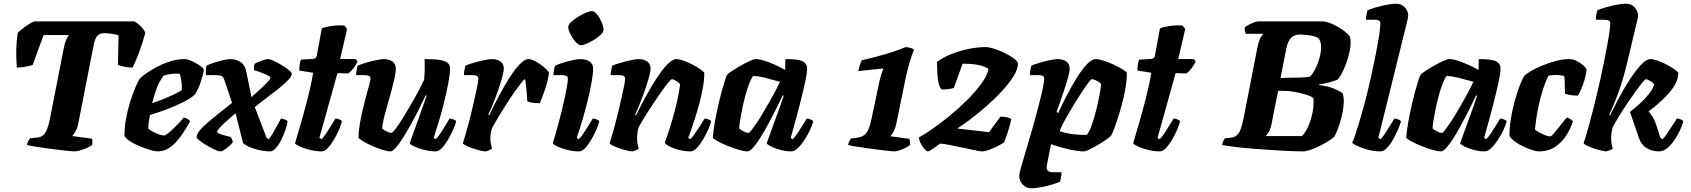

<svg xmlns="http://www.w3.org/2000/svg" viewBox="-20 -820 9159 1040"><path d="M382 0Q375 0 349 -2.5Q323 -5 289 -9.5Q255 -14 220.5 -18.5Q186 -23 160 -27.5Q134 -32 126 -35Q129 -49 134 -57.5Q139 -66 143 -71L182 -75Q201 -77 213.5 -87.5Q226 -98 235 -120.5Q244 -143 251 -179L325 -557Q330 -585 338 -603Q346 -621 353 -630H216L157 -468Q144 -464 120 -459Q96 -454 71 -454Q69 -481 68 -529Q67 -577 76 -642Q91 -657 118.5 -677Q146 -697 166 -704H709Q726 -694 743 -677Q760 -660 767 -642Q751 -583 732.5 -534Q714 -485 698 -454Q673 -454 651.5 -459Q630 -464 619 -468L622 -628Q616 -631 604.5 -633.5Q593 -636 578 -638Q563 -640 544 -640Q516 -640 505 -623.5Q494 -607 489 -584L404 -151Q399 -126 389 -108.5Q379 -91 371 -83L478 -69Q480 -64 480.5 -55Q481 -46 479 -35Q462 -22 431.5 -11Q401 0 382 0Z M833 0Q821 0 796 -7Q771 -14 741.5 -26Q712 -38 687.5 -53Q663 -68 654 -84Q654 -128 662.5 -175.5Q671 -223 684.5 -266.5Q698 -310 712 -343.5Q726 -377 737 -394Q747 -405 772 -422.5Q797 -440 831 -458Q865 -476 903.5 -488Q942 -500 979 -500Q995 -500 1019.5 -489Q1044 -478 1063.5 -464Q1083 -450 1084 -441Q1081 -421 1073.5 -395Q1066 -369 1056 -346Q1046 -323 1037 -310Q1019 -291 977.5 -269.5Q936 -248 886 -229Q836 -210 792 -197Q786 -164 785 -152.5Q784 -141 783 -124Q789 -117 805.5 -108Q822 -99 840 -92.5Q858 -86 868 -86Q875 -86 888.5 -96.5Q902 -107 918.5 -123Q935 -139 950.5 -155Q966 -171 975 -183Q984 -183 996 -175.5Q1008 -168 1010 -163Q996 -138 978 -109.5Q960 -81 938.5 -56Q917 -31 891 -15.5Q865 0 833 0ZM804 -261Q837 -272 866.5 -284Q896 -296 921.5 -308Q947 -320 965 -332Q965 -335 965 -338Q965 -341 965 -345Q965 -364 962 -384.5Q959 -405 954 -420Q948 -421 942.5 -421Q937 -421 931 -421Q914 -421 897 -418Q880 -415 866 -410Q843 -380 828.5 -341Q814 -302 804 -261Z M1174 0Q1164 0 1143 -9.5Q1122 -19 1099.5 -32.5Q1077 -46 1061 -58.5Q1045 -71 1045 -76Q1044 -90 1058.5 -109Q1073 -128 1100.5 -152Q1128 -176 1163 -204Q1198 -232 1237 -263L1203 -364Q1196 -387 1191 -397Q1186 -407 1176 -410Q1166 -413 1143 -413H1095Q1094 -427 1095.5 -441.5Q1097 -456 1098 -464Q1111 -471 1136.5 -479.5Q1162 -488 1188 -494Q1214 -500 1227 -500Q1256 -500 1281.5 -485Q1307 -470 1315 -428L1342 -294Q1370 -319 1393.5 -340.5Q1417 -362 1431.5 -378Q1446 -394 1445 -399Q1445 -404 1433.5 -410Q1422 -416 1406 -422.5Q1390 -429 1376 -434Q1362 -439 1356 -440Q1355 -453 1356 -461Q1357 -469 1359 -474Q1366 -479 1380.5 -485Q1395 -491 1409.5 -495.5Q1424 -500 1431 -500Q1442 -500 1462.5 -490.5Q1483 -481 1505.5 -467.5Q1528 -454 1543.5 -441.5Q1559 -429 1560 -423Q1562 -410 1543.5 -389.5Q1525 -369 1494 -344Q1463 -319 1427.5 -292.5Q1392 -266 1360 -240L1424 -73L1435 -66Q1445 -76 1457 -96.5Q1469 -117 1481 -139.5Q1493 -162 1502 -178Q1510 -178 1522.5 -173Q1535 -168 1538 -163Q1535 -142 1525.5 -114.5Q1516 -87 1502.5 -60.5Q1489 -34 1473.5 -17Q1458 0 1443 0Q1413 0 1380 -8Q1347 -16 1323.5 -27.5Q1300 -39 1296 -47L1256 -207Q1231 -185 1207.5 -164.5Q1184 -144 1170 -128Q1156 -112 1156 -105Q1157 -101 1168 -96Q1179 -91 1196 -86.5Q1213 -82 1230 -78Q1234 -70 1237 -64.5Q1240 -59 1241 -49Q1234 -40 1221 -28.5Q1208 -17 1195 -8.5Q1182 0 1174 0Z M1723 0Q1692 0 1659.5 -8Q1627 -16 1604 -26.5Q1581 -37 1578 -44Q1589 -81 1600.5 -120.5Q1612 -160 1623.5 -200.5Q1635 -241 1645 -280.5Q1655 -320 1663 -356.5Q1671 -393 1676 -426L1601 -438Q1601 -458 1604 -474Q1607 -490 1610 -497L1675 -501Q1686 -502 1690.5 -507Q1695 -512 1697 -524L1723 -666Q1740 -674 1774.5 -679Q1809 -684 1845 -682L1860 -663L1822 -500H1907L1917 -487Q1908 -468 1892.5 -448Q1877 -428 1865 -422L1808 -424L1710 -73L1722 -66Q1732 -76 1746 -96.5Q1760 -117 1773.5 -139.5Q1787 -162 1797 -178Q1807 -178 1818.5 -173Q1830 -168 1832 -163Q1827 -142 1815 -114.5Q1803 -87 1787 -60.5Q1771 -34 1754.5 -17Q1738 0 1723 0Z M2095 0Q2078 0 2050 -9Q2022 -18 1993 -31Q1964 -44 1944 -56.5Q1924 -69 1922 -75Q1922 -106 1928.5 -145.5Q1935 -185 1944.5 -225.5Q1954 -266 1964 -302Q1974 -338 1980.5 -362.5Q1987 -387 1987 -393Q1987 -405 1978.5 -409Q1970 -413 1956 -413H1909Q1909 -427 1912 -441.5Q1915 -456 1917 -464Q1931 -471 1959.5 -479.5Q1988 -488 2016.5 -494Q2045 -500 2059 -500Q2086 -500 2105 -487.5Q2124 -475 2124 -448Q2124 -429 2116.5 -395Q2109 -361 2098 -320.5Q2087 -280 2075.5 -240Q2064 -200 2057 -169Q2050 -138 2050 -124Q2059 -115 2075.5 -107.5Q2092 -100 2100 -100Q2106 -100 2123 -122.5Q2140 -145 2162 -180.5Q2184 -216 2207 -255.5Q2230 -295 2248.5 -330.5Q2267 -366 2277 -387Q2280 -412 2280.5 -444Q2281 -476 2280 -500Q2337 -500 2366.5 -494.5Q2396 -489 2407 -477.5Q2418 -466 2418 -448Q2418 -425 2409 -373.5Q2400 -322 2380.5 -246Q2361 -170 2329 -73L2340 -66Q2351 -76 2364.5 -96Q2378 -116 2391.5 -139Q2405 -162 2415 -178Q2424 -178 2436.5 -173Q2449 -168 2451 -163Q2446 -142 2433.5 -114.5Q2421 -87 2405 -60.5Q2389 -34 2372.5 -17Q2356 0 2341 0Q2310 0 2278 -8Q2246 -16 2224 -26.5Q2202 -37 2199 -44L2247 -177Q2260 -215 2272 -248.5Q2284 -282 2291 -301L2286 -304Q2270 -270 2249.5 -229Q2229 -188 2206.5 -147.5Q2184 -107 2163 -73.5Q2142 -40 2124 -20Q2106 0 2095 0Z M2610 0Q2599 0 2579.5 -5Q2560 -10 2539.5 -17Q2519 -24 2504 -31.5Q2489 -39 2487 -44Q2499 -80 2513 -132Q2527 -184 2540 -239Q2553 -294 2562 -337Q2565 -352 2567 -362Q2569 -372 2570 -380Q2571 -388 2571 -393Q2571 -404 2563.5 -408.5Q2556 -413 2540 -413H2493Q2493 -426 2496 -441Q2499 -456 2501 -464Q2515 -471 2544 -479.5Q2573 -488 2601.5 -494Q2630 -500 2644 -500Q2672 -500 2690.5 -487Q2709 -474 2709 -448Q2709 -435 2702 -408.5Q2695 -382 2684.5 -350Q2674 -318 2662 -287Q2650 -256 2640 -232Q2630 -208 2625 -199L2630 -195Q2646 -230 2667 -270.5Q2688 -311 2711 -351.5Q2734 -392 2757.5 -425.5Q2781 -459 2803 -479.5Q2825 -500 2842 -500Q2856 -500 2874 -491Q2892 -482 2909.5 -469.5Q2927 -457 2939.5 -444.5Q2952 -432 2954 -426Q2946 -374 2931 -332Q2916 -290 2904 -261Q2875 -261 2859 -264.5Q2843 -268 2836 -272Q2835 -299 2832.5 -323Q2830 -347 2828 -365.5Q2826 -384 2824 -391Q2819 -391 2804 -372Q2789 -353 2767.5 -322.5Q2746 -292 2723 -256Q2700 -220 2679 -185Q2658 -150 2644 -123Q2640 -110 2638 -96.5Q2636 -83 2636 -69Q2636 -57 2638.5 -43.5Q2641 -30 2645 -15Q2638 -10 2628 -5.5Q2618 -1 2610 0Z M3117 0Q3085 0 3053 -8Q3021 -16 2999 -26.5Q2977 -37 2974 -44Q2980 -61 2988 -89.5Q2996 -118 3005.5 -153Q3015 -188 3024 -224.5Q3033 -261 3040 -295Q3047 -329 3051.5 -354.5Q3056 -380 3056 -393Q3056 -405 3047.5 -409Q3039 -413 3025 -413H2978Q2978 -427 2981 -441.5Q2984 -456 2986 -464Q3000 -471 3027.5 -479.5Q3055 -488 3082 -494Q3109 -500 3121 -500Q3153 -500 3173 -487Q3193 -474 3193 -448Q3193 -435 3190 -411Q3187 -387 3180.5 -353Q3174 -319 3163.5 -276.5Q3153 -234 3138.5 -183Q3124 -132 3104 -73L3115 -66Q3126 -76 3139.5 -96Q3153 -116 3167 -139Q3181 -162 3191 -178Q3201 -178 3212.5 -173Q3224 -168 3226 -163Q3221 -142 3209 -114.5Q3197 -87 3181 -60.5Q3165 -34 3148.5 -17Q3132 0 3117 0ZM3126 -575Q3114 -575 3098 -593Q3082 -611 3070 -634.5Q3058 -658 3058 -674Q3058 -686 3073.5 -700.5Q3089 -715 3111.5 -729Q3134 -743 3155 -751.5Q3176 -760 3187 -760Q3200 -760 3214.5 -741.5Q3229 -723 3239 -699.5Q3249 -676 3249 -660Q3249 -647 3234.5 -632.5Q3220 -618 3199 -605Q3178 -592 3158 -583.5Q3138 -575 3126 -575Z M3405 0Q3394 0 3374.5 -5Q3355 -10 3334.5 -17Q3314 -24 3299 -31.5Q3284 -39 3282 -44Q3294 -80 3308 -132Q3322 -184 3335 -239Q3348 -294 3357 -337Q3360 -352 3362 -362Q3364 -372 3365 -380Q3366 -388 3366 -393Q3366 -404 3358.5 -408.5Q3351 -413 3335 -413H3288Q3288 -426 3291 -441Q3294 -456 3296 -464Q3311 -471 3340 -479.5Q3369 -488 3397.5 -494Q3426 -500 3439 -500Q3467 -500 3485.5 -487Q3504 -474 3504 -448Q3504 -435 3497 -408.5Q3490 -382 3479.5 -350Q3469 -318 3457 -287Q3445 -256 3435 -232Q3425 -208 3420 -199L3425 -195Q3442 -230 3463.5 -270.5Q3485 -311 3509 -351.5Q3533 -392 3557 -425.5Q3581 -459 3603.5 -479.5Q3626 -500 3644 -500Q3660 -500 3684.5 -491Q3709 -482 3733.5 -469Q3758 -456 3775.5 -443.5Q3793 -431 3795 -425Q3795 -388 3787 -343.5Q3779 -299 3766.5 -253.5Q3754 -208 3741.5 -169.5Q3729 -131 3719.5 -105Q3710 -79 3708 -73L3719 -66Q3730 -76 3744 -96.5Q3758 -117 3772.5 -139.5Q3787 -162 3797 -178Q3806 -178 3818 -173Q3830 -168 3832 -163Q3827 -142 3814.5 -114.5Q3802 -87 3786 -60.5Q3770 -34 3753 -17Q3736 0 3721 0Q3689 0 3658 -8Q3627 -16 3605.5 -27.5Q3584 -39 3581 -47Q3586 -60 3597.5 -94Q3609 -128 3622.5 -174.5Q3636 -221 3647.5 -271Q3659 -321 3664 -364Q3656 -373 3647 -379Q3638 -385 3631 -388Q3624 -391 3620 -391Q3615 -391 3599.5 -372.5Q3584 -354 3563 -324Q3542 -294 3518.5 -259Q3495 -224 3474 -190Q3453 -156 3439 -130Q3435 -116 3433 -100.5Q3431 -85 3431 -69Q3431 -55 3433.5 -41Q3436 -27 3440 -15Q3433 -10 3423 -5.5Q3413 -1 3405 0Z M4029 0Q4011 0 3980.5 -9Q3950 -18 3918.5 -31Q3887 -44 3865 -56.5Q3843 -69 3841 -75Q3844 -112 3851.5 -155.5Q3859 -199 3869 -243Q3879 -287 3889 -324Q3899 -361 3907 -385.5Q3915 -410 3918 -414Q3923 -421 3944 -435Q3965 -449 3991.5 -464Q4018 -479 4041 -489.5Q4064 -500 4074 -500Q4093 -500 4119.5 -491.5Q4146 -483 4175.5 -470Q4205 -457 4233 -441L4234 -500Q4305 -500 4328.5 -487.5Q4352 -475 4352 -448Q4352 -425 4341 -374Q4330 -323 4310.5 -247.5Q4291 -172 4263 -73L4274 -66Q4285 -76 4298.5 -96Q4312 -116 4326 -139Q4340 -162 4350 -178Q4359 -178 4371 -173Q4383 -168 4385 -163Q4380 -142 4367 -114.5Q4354 -87 4336.5 -60.5Q4319 -34 4300.5 -17Q4282 0 4266 0Q4237 0 4207 -8Q4177 -16 4156.5 -26.5Q4136 -37 4133 -44L4181 -177Q4188 -196 4194 -212.5Q4200 -229 4207.5 -249.5Q4215 -270 4225 -301L4220 -304Q4204 -270 4183.5 -229Q4163 -188 4141 -147.5Q4119 -107 4098 -73.5Q4077 -40 4059 -20Q4041 0 4029 0ZM4034 -100Q4039 -100 4051 -115.5Q4063 -131 4080 -156Q4097 -181 4115 -212Q4133 -243 4151 -274Q4169 -305 4183 -332Q4197 -359 4205 -377Q4152 -392 4121 -399.5Q4090 -407 4060 -409Q4050 -397 4039 -369Q4028 -341 4018 -304.5Q4008 -268 4000.5 -231.5Q3993 -195 3988.5 -166Q3984 -137 3984 -124Q3994 -115 4009.5 -107.5Q4025 -100 4034 -100Z M4824 0Q4818 0 4793.5 -2.5Q4769 -5 4735.5 -9.5Q4702 -14 4668 -18.5Q4634 -23 4608 -27.5Q4582 -32 4574 -35Q4576 -46 4581 -56Q4586 -66 4590 -70L4622 -74Q4656 -78 4672.5 -99Q4689 -120 4701 -178L4742 -372Q4747 -396 4754 -417.5Q4761 -439 4765 -446L4762 -449L4629 -435Q4632 -450 4638 -468.5Q4644 -487 4649 -494Q4712 -508 4775.5 -526.5Q4839 -545 4885 -565Q4907 -563 4917 -559Q4927 -555 4931 -551Q4918 -519 4906 -478Q4894 -437 4887 -403L4835 -150Q4830 -126 4820.5 -107.5Q4811 -89 4803 -82L4905 -68Q4907 -64 4908.5 -55.5Q4910 -47 4910 -35Q4898 -26 4882 -18Q4866 -10 4850.5 -5Q4835 0 4824 0Z M5006 0Q4999 0 4987.5 -13Q4976 -26 4967 -43.5Q4958 -61 4958 -76Q4983 -89 5026.5 -119Q5070 -149 5120 -189.5Q5170 -230 5216 -275.5Q5262 -321 5294.5 -365.5Q5327 -410 5335 -446Q5322 -456 5303.5 -462Q5285 -468 5258.5 -471.5Q5232 -475 5194 -475L5147 -344Q5140 -341 5122 -338Q5104 -335 5081 -335Q5070 -345 5064.5 -368Q5059 -391 5057.5 -422Q5056 -453 5055 -484Q5089 -510 5135 -528Q5181 -546 5229.5 -555.5Q5278 -565 5318 -565Q5337 -565 5366.5 -555.5Q5396 -546 5425 -531.5Q5454 -517 5474 -501.5Q5494 -486 5494 -475Q5494 -446 5470.5 -408Q5447 -370 5409 -328.5Q5371 -287 5326.5 -248Q5282 -209 5239.5 -176.5Q5197 -144 5165 -124L5337 -104L5399 -188Q5423 -188 5437.5 -184Q5452 -180 5458 -175Q5451 -142 5439.5 -106.5Q5428 -71 5419 -49Q5406 -40 5383.5 -28.5Q5361 -17 5338 -8.5Q5315 0 5300 0Q5290 0 5259.5 -6.5Q5229 -13 5191 -21Q5153 -29 5120 -35.5Q5087 -42 5071 -42Q5064 -36 5050 -26Q5036 -16 5023.5 -8Q5011 0 5006 0Z M5568 200Q5539 200 5520 180Q5501 160 5501 134Q5501 120 5511 84.5Q5521 49 5536.5 -1.5Q5552 -52 5568 -109Q5581 -154 5593 -199Q5605 -244 5615 -283.5Q5625 -323 5630.5 -351.5Q5636 -380 5636 -393Q5636 -405 5628 -409Q5620 -413 5606 -413H5559Q5558 -429 5562 -446Q5566 -463 5566 -464Q5581 -471 5609.5 -479.5Q5638 -488 5666.5 -494Q5695 -500 5709 -500Q5736 -500 5755 -487.5Q5774 -475 5774 -448Q5774 -432 5765.5 -401Q5757 -370 5745 -334Q5733 -298 5721.5 -265Q5710 -232 5703 -213L5712 -208Q5732 -252 5758 -302Q5784 -352 5812 -397.5Q5840 -443 5867 -471.5Q5894 -500 5915 -500Q5932 -500 5959.5 -491Q5987 -482 6014.5 -469Q6042 -456 6062 -443.5Q6082 -431 6084 -425Q6084 -387 6076.5 -343Q6069 -299 6057 -255Q6045 -211 6033 -174.5Q6021 -138 6011.5 -114Q6002 -90 5999 -86Q5993 -79 5973.5 -65Q5954 -51 5929 -36Q5904 -21 5882 -10.5Q5860 0 5850 0Q5819 0 5770 -11Q5721 -22 5673 -39L5651 73Q5647 95 5655 104Q5663 113 5682 113H5730Q5730 127 5727 141.5Q5724 156 5722 164Q5708 171 5679 179.5Q5650 188 5619.5 194Q5589 200 5568 200ZM5866 -89Q5877 -100 5888 -127.5Q5899 -155 5909 -191Q5919 -227 5927 -263Q5935 -299 5939.5 -326.5Q5944 -354 5944 -365Q5938 -373 5928.5 -378.5Q5919 -384 5910 -387.5Q5901 -391 5894 -391Q5890 -391 5876.5 -373.5Q5863 -356 5844 -327.5Q5825 -299 5804.5 -265.5Q5784 -232 5765.5 -200Q5747 -168 5734.5 -143.5Q5722 -119 5720 -109Q5767 -95 5801 -92Q5835 -89 5866 -89Z M6263 0Q6232 0 6199.5 -8Q6167 -16 6144 -26.5Q6121 -37 6118 -44Q6129 -81 6140.5 -120.5Q6152 -160 6163.5 -200.5Q6175 -241 6185 -280.5Q6195 -320 6203 -356.5Q6211 -393 6216 -426L6141 -438Q6141 -458 6144 -474Q6147 -490 6150 -497L6215 -501Q6226 -502 6230.5 -507Q6235 -512 6237 -524L6263 -666Q6280 -674 6314.5 -679Q6349 -684 6385 -682L6400 -663L6362 -500H6447L6457 -487Q6448 -468 6432.5 -448Q6417 -428 6405 -422L6348 -424L6250 -73L6262 -66Q6272 -76 6286 -96.5Q6300 -117 6313.5 -139.5Q6327 -162 6337 -178Q6347 -178 6358.5 -173Q6370 -168 6372 -163Q6367 -142 6355 -114.5Q6343 -87 6327 -60.5Q6311 -34 6294.5 -17Q6278 0 6263 0Z M7035 0Q7015 0 6974 -1.5Q6933 -3 6881 -6.5Q6829 -10 6775 -14Q6721 -18 6674.5 -23.5Q6628 -29 6599 -35Q6602 -46 6606.5 -56.5Q6611 -67 6615 -71L6647 -74Q6666 -76 6679 -87Q6692 -98 6700.5 -120.5Q6709 -143 6716 -179L6790 -558Q6799 -602 6810 -619Q6821 -636 6824 -637H6728Q6726 -642 6723.5 -651Q6721 -660 6722 -671Q6729 -678 6743.5 -685.5Q6758 -693 6772.5 -698.5Q6787 -704 6792 -704H7152Q7179 -699 7206.5 -685.5Q7234 -672 7257 -655Q7280 -638 7292 -622Q7294 -615 7295 -606.5Q7296 -598 7296 -588Q7296 -565 7289 -534.5Q7282 -504 7270.5 -473.5Q7259 -443 7246.5 -419.5Q7234 -396 7222 -387Q7207 -381 7180.5 -374Q7154 -367 7126 -363L7125 -359Q7172 -354 7205.5 -340Q7239 -326 7253 -314Q7256 -304 7257.5 -293Q7259 -282 7259 -272Q7259 -248 7252.5 -213.5Q7246 -179 7234.5 -144Q7223 -109 7209 -81Q7197 -69 7175 -55.5Q7153 -42 7127.5 -29Q7102 -16 7077.5 -8Q7053 0 7035 0ZM6836 -83H7032Q7049 -99 7063.5 -129.5Q7078 -160 7086.5 -196.5Q7095 -233 7095 -264Q7095 -276 7095 -280.5Q7095 -285 7093 -289Q7084 -298 7055.5 -307Q7027 -316 6993.5 -322Q6960 -328 6934 -328H6903L6868 -151Q6863 -123 6853.5 -106.5Q6844 -90 6836 -83ZM6916 -397Q6941 -399 6970 -399Q6999 -399 7026.5 -400Q7054 -401 7076 -405Q7093 -423 7106.5 -450.5Q7120 -478 7128 -508.5Q7136 -539 7136 -566Q7136 -580 7132.5 -592Q7129 -604 7121 -614Q7102 -625 7071 -629Q7040 -633 7022 -633Q6989 -633 6972 -613.5Q6955 -594 6948 -559Z M7459 0Q7426 0 7393.5 -8Q7361 -16 7337 -27Q7313 -38 7304 -46Q7312 -63 7321.5 -91.5Q7331 -120 7342 -156Q7353 -192 7364 -232.5Q7375 -273 7385 -313Q7395 -354 7405.5 -399.5Q7416 -445 7425 -490.5Q7434 -536 7441.5 -576Q7449 -616 7453 -646.5Q7457 -677 7457 -692Q7457 -705 7449 -709Q7441 -713 7427 -713H7379Q7379 -727 7382 -741.5Q7385 -756 7387 -764Q7402 -771 7431 -779.5Q7460 -788 7490.5 -794Q7521 -800 7542 -800Q7571 -800 7589.5 -780Q7608 -760 7608 -734Q7608 -730 7603.5 -710.5Q7599 -691 7593 -667L7446 -73L7458 -66Q7468 -75 7481.5 -95.5Q7495 -116 7509 -139Q7523 -162 7533 -178Q7543 -178 7554.5 -173Q7566 -168 7569 -163Q7563 -142 7551 -114.5Q7539 -87 7523.5 -60.5Q7508 -34 7491 -17Q7474 0 7459 0Z M7785 0Q7767 0 7736.5 -9Q7706 -18 7674.5 -31Q7643 -44 7621 -56.5Q7599 -69 7597 -75Q7600 -112 7607.5 -155.5Q7615 -199 7625 -243Q7635 -287 7645 -324Q7655 -361 7663 -385.5Q7671 -410 7674 -414Q7679 -421 7700 -435Q7721 -449 7747.5 -464Q7774 -479 7797 -489.5Q7820 -500 7830 -500Q7849 -500 7875.5 -491.5Q7902 -483 7931.5 -470Q7961 -457 7989 -441L7990 -500Q8061 -500 8084.5 -487.5Q8108 -475 8108 -448Q8108 -425 8097 -374Q8086 -323 8066.5 -247.5Q8047 -172 8019 -73L8030 -66Q8041 -76 8054.5 -96Q8068 -116 8082 -139Q8096 -162 8106 -178Q8115 -178 8127 -173Q8139 -168 8141 -163Q8136 -142 8123 -114.5Q8110 -87 8092.5 -60.5Q8075 -34 8056.5 -17Q8038 0 8022 0Q7993 0 7963 -8Q7933 -16 7912.5 -26.5Q7892 -37 7889 -44L7937 -177Q7944 -196 7950 -212.5Q7956 -229 7963.5 -249.5Q7971 -270 7981 -301L7976 -304Q7960 -270 7939.5 -229Q7919 -188 7897 -147.5Q7875 -107 7854 -73.5Q7833 -40 7815 -20Q7797 0 7785 0ZM7790 -100Q7795 -100 7807 -115.5Q7819 -131 7836 -156Q7853 -181 7871 -212Q7889 -243 7907 -274Q7925 -305 7939 -332Q7953 -359 7961 -377Q7908 -392 7877 -399.5Q7846 -407 7816 -409Q7806 -397 7795 -369Q7784 -341 7774 -304.5Q7764 -268 7756.5 -231.5Q7749 -195 7744.5 -166Q7740 -137 7740 -124Q7750 -115 7765.5 -107.5Q7781 -100 7790 -100Z M8314 0Q8303 0 8280.5 -7Q8258 -14 8232.5 -26Q8207 -38 8186 -53Q8165 -68 8156 -84Q8156 -128 8164 -177.5Q8172 -227 8185 -273.5Q8198 -320 8211.5 -355.5Q8225 -391 8236 -408Q8245 -419 8271.5 -434.5Q8298 -450 8334 -465Q8370 -480 8408.5 -490Q8447 -500 8480 -500Q8501 -500 8522 -489Q8543 -478 8558 -464Q8573 -450 8574 -441Q8569 -402 8554.5 -362Q8540 -322 8527 -302Q8503 -302 8483.5 -305.5Q8464 -309 8457 -313Q8457 -321 8456.5 -340Q8456 -359 8455.5 -379.5Q8455 -400 8452 -409Q8441 -411 8429.5 -412.5Q8418 -414 8409 -414Q8399 -414 8387.5 -413Q8376 -412 8367 -409Q8350 -375 8337 -333.5Q8324 -292 8315 -250.5Q8306 -209 8301 -174Q8296 -139 8294 -119Q8300 -113 8315.5 -104Q8331 -95 8348.5 -88Q8366 -81 8377 -81Q8382 -81 8393.5 -93.5Q8405 -106 8419 -124Q8433 -142 8446 -158.5Q8459 -175 8467 -183Q8478 -181 8487.5 -174.5Q8497 -168 8500 -163Q8490 -130 8467.5 -92Q8445 -54 8407.5 -27Q8370 0 8314 0Z M8681 0Q8670 0 8650.5 -5Q8631 -10 8610.5 -17Q8590 -24 8575 -31.5Q8560 -39 8558 -44Q8564 -62 8573 -92.5Q8582 -123 8591.5 -158Q8601 -193 8609.5 -227Q8618 -261 8624 -285Q8637 -338 8648.5 -390Q8660 -442 8669.5 -490Q8679 -538 8686.5 -578.5Q8694 -619 8698 -648.5Q8702 -678 8702 -692Q8702 -705 8694 -709Q8686 -713 8672 -713H8624Q8624 -728 8627 -742Q8630 -756 8632 -764Q8646 -771 8675 -779.5Q8704 -788 8735 -794Q8766 -800 8787 -800Q8816 -800 8834.5 -780Q8853 -760 8853 -734Q8853 -733 8852 -727.5Q8851 -722 8848 -708.5Q8845 -695 8838 -667L8792 -472Q8777 -409 8759 -355.5Q8741 -302 8724.5 -262Q8708 -222 8697 -199L8701 -195Q8718 -230 8739.5 -271Q8761 -312 8785 -352.5Q8809 -393 8833.5 -426.5Q8858 -460 8880 -480Q8902 -500 8920 -500Q8936 -500 8960.5 -491Q8985 -482 9009.5 -469Q9034 -456 9051.5 -443.5Q9069 -431 9071 -425Q9071 -394 9052.5 -361Q9034 -328 8998 -292Q8962 -256 8910 -216Q8919 -206 8931 -188Q8943 -170 8954 -135L8974 -73L8986 -66Q8996 -76 9010 -96.5Q9024 -117 9038.5 -139.5Q9053 -162 9063 -178Q9072 -178 9084 -173Q9096 -168 9098 -163Q9093 -142 9080 -114.5Q9067 -87 9049 -60.5Q9031 -34 9010 -17Q8989 0 8966 0Q8929 0 8899.5 -18Q8870 -36 8858 -71L8809 -214Q8831 -231 8853 -250.5Q8875 -270 8893.5 -290Q8912 -310 8924.5 -329Q8937 -348 8940 -364Q8933 -372 8924 -378Q8915 -384 8907.5 -387.5Q8900 -391 8896 -391Q8891 -391 8876 -373Q8861 -355 8840 -325.5Q8819 -296 8795.5 -261.5Q8772 -227 8751 -192.5Q8730 -158 8715 -130Q8711 -114 8709 -100.5Q8707 -87 8707 -70Q8707 -56 8709.5 -41Q8712 -26 8716 -15Q8715 -12 8702 -7.5Q8689 -3 8681 0Z"/></svg>

Font: Texturina 12pt Black
Style: Italic
Weight: 900
Italic angle: -11°
Designer: Guillermo Torres Carreño
Foundry: Omnibus-Type
Version: Version 1.002